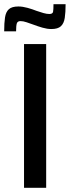

<svg xmlns="http://www.w3.org/2000/svg" viewBox="-52 -899 334 919"><path d="M63 0V-688H169V0ZM-32 -749Q-32 -789 -28 -815.5Q-24 -842 -9.5 -855Q5 -868 36 -868Q56 -868 79.5 -861.5Q103 -855 123 -847Q140 -841 156 -836.5Q172 -832 184 -832Q200 -832 202 -842.5Q204 -853 204 -879H262Q262 -840 258 -813.5Q254 -787 239.5 -773.5Q225 -760 194 -760Q174 -760 151.5 -766.5Q129 -773 108 -781Q91 -787 75 -792.5Q59 -798 46 -798Q32 -798 28.5 -787Q25 -776 25 -749Z"/></svg>

Font: Saira Condensed SemiBold
Style: Regular
Weight: 600
Width: 3
Designer: Hector Gatti with collaboration of the Omnibus-Type team
Foundry: Omnibus-Type
Version: Version 1.100